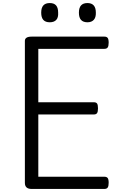

<svg xmlns="http://www.w3.org/2000/svg" viewBox="-20 -1238 776 1258"><path d="M187 0Q165 0 154 -10Q143 -20 143 -40V-970Q143 -984 154 -991Q165 -998 187 -998H664Q679 -998 685.5 -989.5Q692 -981 692 -958Q692 -936 685.5 -927Q679 -918 664 -918H231V-568H595Q610 -568 616 -559.5Q622 -551 622 -528Q622 -506 616 -497Q610 -488 595 -488H231V-80H664Q679 -80 685.5 -71.5Q692 -63 692 -40Q692 -18 685.5 -9Q679 0 664 0ZM306 -1092Q278 -1092 264 -1107.5Q250 -1123 250 -1155Q250 -1187 264 -1202.5Q278 -1218 306 -1218Q334 -1218 347.5 -1202.5Q361 -1187 361 -1155Q363 -1123 348.5 -1107.5Q334 -1092 306 -1092ZM553 -1092Q525 -1092 511 -1107.5Q497 -1123 497 -1155Q497 -1187 511 -1202.5Q525 -1218 553 -1218Q580 -1218 594 -1202.5Q608 -1187 608 -1155Q609 -1124 594.5 -1108Q580 -1092 553 -1092Z"/></svg>

Font: Playwrite NG Modern
Style: Regular
Weight: 400
Designer: Veronika Burian, José Scaglione
Foundry: TypeTogether
Version: Version 1.002